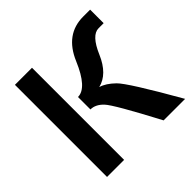

<svg xmlns="http://www.w3.org/2000/svg" viewBox="-176 -863 1029 1029"><g transform="rotate(-45 338.5 -349.0)"><path d="M202.6 -698.2V0H73.2V-698.2ZM502 0Q371.1 -248.5 337.6 -283.7Q304.2 -318.8 266.1 -318.8V-413.1Q334.5 -413.1 394.8 -555.7Q455.1 -698.2 590.8 -698.2H643.1V-595.7H604.5Q551.8 -595.7 507.6 -492.4Q463.4 -389.2 384.3 -370.1Q422.4 -359.4 464.1 -318.8Q505.9 -278.3 665 0Z"/></g></svg>

Font: SansationBold
Style: Bold
Weight: 700
Designer: Bernd Montag
Version: Version 1.301